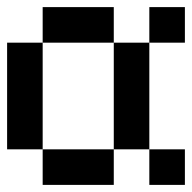

<svg xmlns="http://www.w3.org/2000/svg" viewBox="-20 -620 540 540"><path d="M0 -200V-500H100V-200ZM100 -200H300V-100H100ZM100 -500V-600H300V-500ZM300 -200V-500H400V-200ZM400 -200H500V-100H400ZM400 -500V-600H500V-500Z"/></svg>

Font: GalmuriMono9 Regular
Style: Regular
Weight: 400
Designer: Lee Minseo (quiple)
Version: Version 2.399;hotconv 1.1.1;makeotfexe 2.6.0 DEVELOPMENT